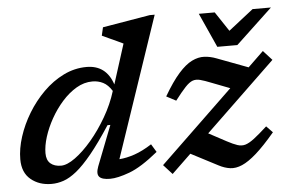

<svg xmlns="http://www.w3.org/2000/svg" viewBox="-52 -818 1367 907"><g transform="rotate(-5 631.0 -364.5)"><path d="M664.5 -96.5Q584.5 -31 527.5 -10Q470.5 11 435 11Q396.5 11 383.8 -3.5Q371 -18 384 -52.5L458 -242.5H444.5Q392 -162 351 -112Q310 -62 276.8 -35.2Q243.5 -8.5 214.8 1.2Q186 11 157.5 11Q99 11 59.5 -21.8Q20 -54.5 20 -117.5Q20 -168 38 -224Q56 -280 88.2 -333.2Q120.5 -386.5 164.2 -430Q208 -473.5 260.2 -499.2Q312.5 -525 369.5 -525Q462.5 -525 493.5 -431.5L553.5 -620Q544.5 -624.5 526.5 -632.8Q508.5 -641 488.5 -650.2Q468.5 -659.5 454.5 -666L463.5 -705L688.5 -743H712L486.5 -77.5Q521 -80 559.5 -93.2Q598 -106.5 641.5 -134.5ZM141 -136Q141 -103 159.5 -87Q178 -71 209.5 -71Q238 -71 276.8 -99Q315.5 -127 355.8 -174.2Q396 -221.5 430.2 -280.5Q464.5 -339.5 483.5 -401.5Q465 -431 441.8 -442.8Q418.5 -454.5 391 -454.5Q351.5 -454.5 314.8 -432.8Q278 -411 246.5 -375.5Q215 -340 191.2 -297.5Q167.5 -255 154.2 -212.8Q141 -170.5 141 -136ZM689.5 -31.5 1037.5 -366 950.5 -399.5Q919.5 -412 899.5 -417.2Q879.5 -422.5 863.5 -416.8Q847.5 -411 828 -390.2Q808.5 -369.5 778 -329.5L732.5 -353.5Q772 -421 805.5 -458.8Q839 -496.5 869.2 -511.2Q899.5 -526 928 -524.5Q956.5 -523 985 -512L1132.5 -456.5L1206 -527.5L1247.5 -482L915 -162.5L999 -117.5Q1028 -102 1047.8 -95.5Q1067.5 -89 1085.5 -94.2Q1103.5 -99.5 1127.8 -118Q1152 -136.5 1190.5 -171.5L1220 -141Q1168.5 -80 1130 -46Q1091.5 -12 1061.2 1Q1031 14 1004.5 10.5Q978 7 950.5 -7.5L822.5 -74L731 14ZM1262 -729 1088.5 -566H993.5L920 -729H995.5L1057 -636.5L1175 -729Z"/></g></svg>

Font: Newsreader Caption Medium
Style: Italic
Weight: 500
Italic angle: -17°
Designer: Hugues Gentile
Foundry: Production Type
Version: Version 1.001